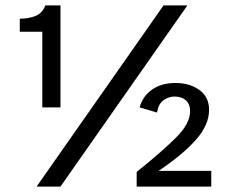

<svg xmlns="http://www.w3.org/2000/svg" viewBox="-20 -688 852 708"><path d="M115 0 583 -668H671L203 0ZM136 -292V-571H53V-619Q86 -619 111.5 -629.5Q137 -640 147 -668H203V-292ZM484 0V-54Q576 -128 628.5 -180Q681 -232 681 -278Q681 -304 665.5 -318Q650 -332 624 -332Q602 -332 583 -318.5Q564 -305 559 -273L495 -292Q506 -333 540.5 -357.5Q575 -382 627 -382Q680 -382 715.5 -356Q751 -330 751 -283Q751 -227 702 -172Q653 -117 565 -58H759V0Z"/></svg>

Font: Atkinson Hyperlegible
Style: Regular
Weight: 400
Designer: Elliott Scott, Megan Eiswerth, Linus Boman, Theodore Petrosky
Foundry: Braille Institute
Version: Version 1.006; ttfautohint (v1.8.3)